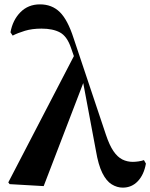

<svg xmlns="http://www.w3.org/2000/svg" viewBox="-20 -842 688 879"><path d="M24 1 18 -7 327 -602 367 -477 180 10ZM542 17Q516 17 491.5 2Q467 -13 448.5 -50Q430 -87 419 -153L359 -473L357 -474L305 -623Q287 -676 254.5 -693.5Q222 -711 170 -711Q127 -711 94 -701Q61 -691 38 -679L28 -694Q38 -750 73.5 -786Q109 -822 163 -822Q218 -822 254 -786.5Q290 -751 317 -667L465 -225Q481 -177 499.5 -150Q518 -123 540 -112Q562 -101 588 -101Q599 -101 613.5 -103Q628 -105 639 -109L648 -93Q639 -42 611 -12.5Q583 17 542 17Z"/></svg>

Font: Noto Serif TC ExtraBold
Style: Regular
Weight: 800
Designer: Ryoko NISHIZUKA 西塚涼子 (kana & ideographs); Frank Grießhammer (Latin, Greek & Cyrillic); Wenlong ZHANG 张文龙 (bopomofo); San
Foundry: Adobe
Version: Version 2.002-H1;hotconv 1.1.0;makeotfexe 2.6.0